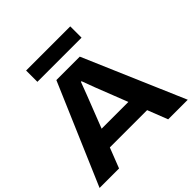

<svg xmlns="http://www.w3.org/2000/svg" viewBox="-229 -1116 1310 1310"><g transform="rotate(-45 426.0 -460.5)"><path d="M0 0 312 -729H538L851 0H662L463 -508L428 -602H422L386 -507L188 0ZM233 -146 281 -276H569L616 -146ZM212 -812V-921H638V-812Z"/></g></svg>

Font: Mona Sans Expanded
Style: Bold
Weight: 700
Width: 7
Designer: Deni Anggara
Foundry: GitHub
Version: Version 2.000